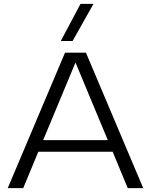

<svg xmlns="http://www.w3.org/2000/svg" viewBox="-20 -972 780 992"><path d="M720 0H640L562 -188H178L100 0H20L316 -700H424ZM537 -248 370 -649 203 -248ZM396 -952H463L355 -760H294Z"/></svg>

Font: Goli Light
Style: Regular
Weight: 300
Designer: jaikishan Patel
Foundry: MagicType
Version: Version 1.000